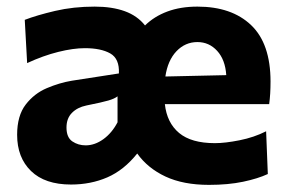

<svg xmlns="http://www.w3.org/2000/svg" viewBox="-20 -532 846 566"><path d="M189.5 12Q112.5 12 71.5 -27.8Q30.5 -67.5 30.5 -134.5Q30.5 -191 55.8 -223.8Q81 -256.5 118.2 -272.2Q155.5 -288 191.5 -294L330.5 -315.5Q332.5 -359 305 -374.5Q277.5 -390 230.5 -390Q196 -390 151.8 -379Q107.5 -368 60 -346L53 -473.5Q88 -487 142.2 -499.8Q196.5 -512.5 259 -512.5Q310.5 -512.5 347.8 -499Q385 -485.5 407.5 -457Q434.5 -483.5 473.2 -498Q512 -512.5 562 -512.5Q663 -512.5 720.2 -458Q777.5 -403.5 777.5 -291.5Q777.5 -254 773.5 -225H466Q472 -170 508 -140Q544 -110 613.5 -110Q643.5 -110 686.2 -118.5Q729 -127 764.5 -145L769.5 -19Q740.5 -5.5 696.5 3.8Q652.5 13 596 13Q520.5 13 468 -11.5Q415.5 -36 384.5 -79.5Q345.5 -30.5 296.5 -9.2Q247.5 12 189.5 12ZM562 -408Q526 -408 500.2 -381Q474.5 -354 467.5 -306.5L647 -310.5Q644 -356 620.2 -382Q596.5 -408 562 -408ZM232.5 -103.5Q259.5 -103.5 284.8 -121.8Q310 -140 326.5 -171.5V-248Q317.5 -241 299.8 -235.8Q282 -230.5 234.5 -221Q208 -215.5 192 -199.2Q176 -183 176 -156Q176 -127 193.2 -115.2Q210.5 -103.5 232.5 -103.5Z"/></svg>

Font: Commissioner
Style: Bold
Weight: 700
Designer: Kostas Bartsokas
Foundry: Kostas Bartsokas
Version: Version 1.000; ttfautohint (v1.8.3)